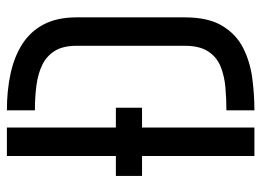

<svg xmlns="http://www.w3.org/2000/svg" viewBox="-118 -622 740 543"><g transform="rotate(-90 251.5 -350.0)"><path d="M82.4 0V-317.8H26V-391.8H82.4V-700H162.8V-391.8H218.8V-317.8H162.8V0ZM211.4 0V-79.2Q244.6 -79.2 277 -82.1Q309.4 -85 335.8 -95.8Q362.2 -106.6 378.1 -130.8Q394 -155 394 -197V-503Q394 -541 379.7 -564.2Q365.4 -587.4 340.5 -599.7Q315.6 -612 282.4 -616.4Q249.2 -620.8 211.4 -620.8V-700Q267.8 -700 315.5 -689.6Q363.2 -679.2 398.8 -656.5Q434.4 -633.8 454.4 -596Q474.4 -558.2 474.4 -503V-197Q474.4 -130.6 450.6 -91.1Q426.8 -51.6 387.9 -31.9Q349 -12.2 302.8 -6.1Q256.6 0 211.4 0Z"/></g></svg>

Font: Stick No Bills ExtraLight
Style: Regular
Weight: 200
Designer: Kosala Senevirathne, Siva Puranthara, Lasantha Premarathna, Tharique Azeez
Foundry: mooniak
Version: Version 2.000